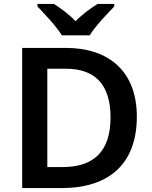

<svg xmlns="http://www.w3.org/2000/svg" viewBox="-20 -958 776 978"><path d="M295 -778H437C464 -823 526 -888 562 -925V-938H477C442 -916 400 -886 365 -850C331 -886 290 -915 255 -938H171V-925C207 -887 268 -823 295 -778ZM677 -364C677 -593 536 -714 315 -714H93V0H294C535 0 677 -123 677 -364ZM543 -360C543 -192 463 -107 298 -107H221V-608H315C462 -608 543 -530 543 -360Z"/></svg>

Font: Noto Sans Bengali SemiBold
Style: Regular
Weight: 600
Designer: Jelle Bosma - Monotype Design Team
Foundry: Monotype Imaging Inc.
Version: Version 2.003